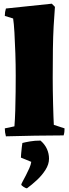

<svg xmlns="http://www.w3.org/2000/svg" viewBox="-20 -732 371 1038"><path d="M12 5Q6 -16 6 -38L58 -49Q61 -85 62.5 -134.5Q64 -184 64.5 -235Q65 -286 65 -324Q65 -382 63 -444Q61 -506 58 -556.5Q55 -607 51 -632L6 -646Q6 -667 12 -686L260 -712L277 -695Q273 -645 270 -590Q267 -535 266 -467Q265 -399 265 -311Q265 -281 265.5 -243.5Q266 -206 267 -169Q268 -132 269 -102Q270 -72 271 -57L329 -38Q329 -28 328 -19Q327 -10 324 0Q246 0 168 1.5Q90 3 12 5ZM126 286Q119 286 107 278Q95 270 95 266Q95 263 102.5 249Q110 235 120 216Q130 197 138.5 177.5Q147 158 149 143L93 120Q93 114 94.5 97Q96 80 98 63Q100 46 101 41Q116 37 142 32.5Q168 28 199 28Q223 49 234 74Q245 99 245 126Q245 156 226 186Q207 216 179.5 241.5Q152 267 126 286Z"/></svg>

Font: Labrada Black
Style: Regular
Weight: 900
Designer: Mercedes Jáuregui
Foundry: Omnibus-Type Team
Version: Version 1.000; ttfautohint (v1.8.4.7-5d5b)